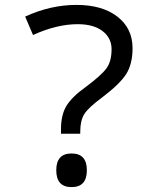

<svg xmlns="http://www.w3.org/2000/svg" viewBox="-20 -744 640 778"><path d="M227.1 -202.1V-220.2Q227.1 -278.8 249.5 -315.4Q272 -352.1 328.1 -392.1Q391.6 -439.5 411.9 -467.8Q432.1 -496.1 432.1 -544.9Q432.1 -589.8 395.8 -617.9Q359.4 -646 294.9 -646Q210 -646 113.8 -602.1L82 -676.8Q184.1 -724.1 290 -724.1Q394.5 -724.1 455.8 -676.5Q517.1 -628.9 517.1 -548.8Q517.1 -483.9 491 -443.4Q464.8 -402.8 395 -350.1Q337.4 -307.6 321.3 -281.2Q305.2 -254.9 305.2 -210.9V-202.1ZM270 -122.1Q332 -122.1 332 -54.2Q332 14.2 270 14.2Q208 14.2 208 -54.2Q208 -122.1 270 -122.1Z"/></svg>

Font: Apple Sans Adjectives
Style: Regular
Weight: 400
Monospace: yes
Foundry: Apple Sans Adjectives
Version: Version 0.01